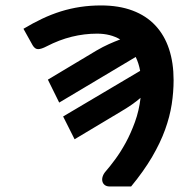

<svg xmlns="http://www.w3.org/2000/svg" viewBox="-20 -675 648 695"><path d="M153.3 -386.7 328.6 -491.7Q353 -505.9 374.3 -515.4Q395.5 -524.9 415 -532.2Q379.9 -553.2 331.1 -553.2Q285.2 -553.2 239.7 -542Q194.3 -530.8 148.9 -507.3Q129.4 -497.1 117.9 -497.1Q106.4 -497.1 98.1 -511.2L64.9 -570.8Q99.1 -591.3 132.6 -607.2Q166 -623 200.4 -633.8Q234.9 -644.5 270.8 -649.9Q306.6 -655.3 345.7 -655.3Q410.6 -655.3 460 -636.7Q509.3 -618.2 542.2 -583Q575.2 -547.9 591.8 -497.8Q608.4 -447.8 608.4 -384.8Q608.4 -342.3 601.6 -297.6Q594.7 -252.9 577.6 -205.6Q560.5 -158.2 530.5 -106.9Q500.5 -55.7 454.6 0H377.4Q366.2 0 359.4 -5.1Q352.5 -10.3 350.6 -18.6Q348.6 -26.9 351.8 -36.6Q355 -46.4 363.8 -56.2Q377.9 -72.3 397.2 -98.4Q416.5 -124.5 435.1 -158.4Q453.6 -192.4 468.5 -233.4Q483.4 -274.4 488.8 -320.8Q474.6 -308.6 457.5 -296.6Q440.4 -284.7 418.9 -272L250 -170.9L208.5 -253.4L487.3 -418.5Q482.4 -445.8 471.2 -468.8L194.3 -303.7Z"/></svg>

Font: Carlito
Style: Bold Italic
Weight: 700
Italic angle: -7°
Designer: Lukasz Dziedzic
Foundry: tyPoland Lukasz Dziedzic
Version: Version 1.104